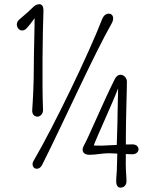

<svg xmlns="http://www.w3.org/2000/svg" viewBox="-20 -882 715 902"><path d="M182.1 -366.7C177.2 -481.9 180.2 -731.9 184.1 -831.1C184.6 -852.5 176.8 -862.3 165 -862.3C155.8 -862.3 145 -857.9 136.2 -849.1C113.3 -826.7 111.3 -825.2 70.3 -790C63 -783.2 59.1 -775.4 59.1 -767.1C59.1 -752.4 69.3 -738.8 84.5 -738.8C91.8 -738.8 99.1 -742.2 106.9 -751C124.5 -769.5 150.4 -808.1 152.8 -811L142.6 -813.5C143.1 -752.9 138.7 -637.7 138.7 -558.1C138.7 -490.2 134.8 -412.6 131.3 -364.3C130.4 -343.8 142.1 -334 156.2 -334C168 -334 183.1 -346.2 182.1 -366.7ZM178.7 -108.9C275.4 -300.8 420.9 -625.5 504.9 -772.5C508.3 -778.8 510.7 -784.7 511.2 -790C513.7 -806.2 505.4 -815.9 495.1 -817.4C481.9 -819.8 468.3 -812 460.4 -793.5C397.9 -631.8 236.3 -295.4 139.2 -128.9C136.2 -124.5 134.3 -119.6 133.3 -115.7C131.3 -101.1 139.6 -90.3 149.9 -89.4C159.7 -87.9 170.9 -93.3 178.7 -108.9ZM571.3 -233.4C571.3 -335 576.2 -449.2 576.2 -499C576.2 -514.2 563.5 -529.8 547.4 -530.8C533.7 -531.2 523.9 -520.5 518.6 -509.3C459 -389.2 396.5 -237.8 375 -200.2C370.6 -192.4 368.2 -185.1 368.2 -178.7C368.2 -165.5 377.9 -154.8 400.9 -154.8C431.6 -154.8 460.9 -162.1 491.7 -162.1C501.5 -162.1 524.4 -161.1 536.1 -160.2L530.8 -174.8C531.7 -145.5 529.3 -121.6 529.3 -98.6C529.3 -73.2 525.9 -53.2 525.9 -30.8C525.9 -10.3 533.7 -0.5 545.9 -0.5C558.6 -0.5 574.2 -8.8 574.2 -30.8C574.2 -52.7 570.8 -80.6 570.8 -111.3C570.8 -131.3 571.3 -149.4 571.3 -171.9L564.5 -158.7C568.4 -158.7 596.7 -157.2 601.6 -157.2C621.1 -157.2 630.9 -169.9 630.9 -180.7C630.9 -192.9 620.1 -205.1 599.1 -203.6C593.3 -203.1 564.9 -203.1 564.9 -203.1L571.3 -190.9C571.3 -217.8 571.3 -206.5 571.3 -233.4ZM531.7 -201.2C514.2 -201.2 473.6 -197.8 460 -197.8C449.7 -197.8 427.7 -197.8 416.5 -198.7L417.5 -190.9C433.6 -237.3 505.4 -389.2 535.2 -467.8V-478C535.2 -452.1 532.2 -373.5 532.2 -343.3C532.2 -293.9 529.3 -246.1 528.3 -192.4Z"/></svg>

Font: Pompiere 
Style: Regular
Weight: 400
Designer: Karolina Lach
Foundry: Sorkin Type Co.
Version: Version 1.001